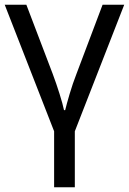

<svg xmlns="http://www.w3.org/2000/svg" viewBox="-20 -556 548 816"><path d="M298 240H210V2L0 -536H92L204 -242Q219 -202 233 -157.5Q247 -113 252 -88H257Q263 -113 276 -157Q289 -201 305 -242L416 -536H508L298 2Z"/></svg>

Font: Noto IKEA Arabic
Style: Regular
Weight: 400
Designer: Monotype Design Team
Foundry: Monotype Imaging Inc.
Version: Version 1.200